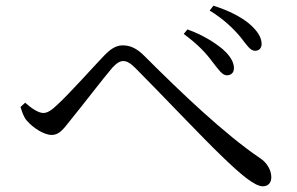

<svg xmlns="http://www.w3.org/2000/svg" viewBox="-20 -722 1040 673"><path d="M724 -506C746 -478 759 -458 775 -458C789 -458 799 -466 800 -481C801 -503 787 -527 759 -551C732 -573 692 -599 637 -619L624 -603C674 -566 701 -537 724 -506ZM823 -592C846 -563 857 -544 874 -544C889 -544 897 -554 897 -568C897 -592 881 -616 851 -641C826 -661 786 -684 728 -702L715 -685C764 -655 799 -621 823 -592ZM52 -347C58 -328 63 -311 75 -298C96 -274 134 -249 161 -249C189 -249 203 -271 228 -302C265 -347 343 -449 374 -485C390 -502 401 -508 412 -508C425 -508 437 -501 456 -482C532 -406 694 -235 757 -175C824 -110 873 -69 901 -69C920 -69 931 -81 931 -101C931 -126 915 -153 891 -168C767 -252 614 -398 488 -524C459 -554 435 -563 410 -563C385 -563 365 -548 344 -526C310 -491 225 -395 179 -353C160 -335 146 -326 132 -326C115 -326 92 -341 68 -362Z"/></svg>

Font: Harano Aji Mincho K1
Style: Regular
Weight: 400
Foundry: Masamichi Hosoda
Version: HaranoAjiMinchoK1-Regular version 20230610;ttx 4.39.4